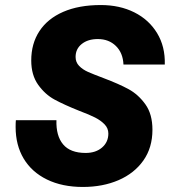

<svg xmlns="http://www.w3.org/2000/svg" viewBox="-20 -730 690 762"><path d="M42 -226Q42 -244 43 -253H204Q202 -191 230.5 -157Q259 -123 320 -123Q360 -123 385 -144.5Q410 -166 410 -200Q410 -221 395 -236.5Q380 -252 357.5 -263.5Q335 -275 295 -290Q235 -314 197 -334.5Q159 -355 131.5 -393.5Q104 -432 104 -490Q104 -557 136.5 -606.5Q169 -656 231 -683Q293 -710 380 -710Q455 -710 513 -681Q571 -652 603.5 -598.5Q636 -545 634 -474H470Q468 -520 440 -547.5Q412 -575 368 -575Q329 -575 304.5 -555.5Q280 -536 280 -504Q280 -483 294 -468.5Q308 -454 329.5 -444.5Q351 -435 391 -420Q452 -397 490.5 -376Q529 -355 557 -316Q585 -277 585 -215Q585 -144 549 -93Q513 -42 450.5 -15Q388 12 309 12Q227 12 166.5 -17.5Q106 -47 74 -100.5Q42 -154 42 -226Z"/></svg>

Font: Azeret Mono
Style: Bold Italic
Weight: 700
Italic angle: -12°
Designer: Martin Vácha
Foundry: Displaay
Version: Version 1.000; Glyphs 3.0.3, build 3074